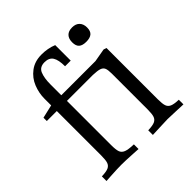

<svg xmlns="http://www.w3.org/2000/svg" viewBox="-177 -795 937 937"><g transform="rotate(-45 291.5 -327.0)"><path d="M564 -28V4L515 2Q469 0 458 0Q448 0 402 2Q393 2 353 4V-28Q385 -29 399 -35.5Q413 -42 418 -56.5Q423 -71 423 -102V-350Q423 -375 418 -387Q413 -399 398.5 -404Q384 -409 353 -410H174V-104Q174 -72 179.5 -57.5Q185 -43 201.5 -36.5Q218 -30 255 -29V3L219 1Q167 -2 141 -2Q115 -2 65 1L34 3V-29Q66 -30 80 -36.5Q94 -43 99 -57.5Q104 -72 104 -104V-410H35V-433L104 -449V-495Q104 -534 119 -571.5Q134 -609 166.5 -633.5Q199 -658 246 -658Q290 -658 326 -643V-536H287Q287 -580 274 -600.5Q261 -621 230 -621Q196 -621 185 -594Q174 -567 174 -524V-449H410L478 -461L493 -456V-102Q493 -71 498 -56.5Q503 -42 517.5 -35.5Q532 -29 564 -28ZM394 -594Q394 -619 407 -632.5Q420 -646 445 -646Q470 -646 483.5 -632Q497 -618 497 -594Q497 -569 484 -558Q471 -547 445 -547Q419 -547 406.5 -558Q394 -569 394 -594Z"/></g></svg>

Font: Gupter
Style: Regular
Weight: 400
Designer: Octavio Pardo
Version: Version 1.000